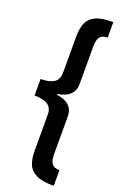

<svg xmlns="http://www.w3.org/2000/svg" viewBox="-204 -942 785 1225"><g transform="rotate(20 188.0 -330.0)"><path d="M338 226Q257 226 216 204.5Q175 183 161 146Q147 109 147 61V-187Q147 -234 116 -254Q85 -274 26 -274V-386Q85 -386 116 -406Q147 -426 147 -473V-721Q147 -769 161 -806.5Q175 -844 215.5 -865Q256 -886 338 -886V-781Q299 -780 285 -759.5Q271 -739 271 -697V-442Q271 -350 160 -333V-327Q271 -312 271 -219V36Q271 79 285.5 99Q300 119 338 120Z"/></g></svg>

Font: Noto Sans Kannada UI ExtraCondensed
Style: Bold
Weight: 700
Width: 2
Designer: Jelle Bosma - Monotype Design Team
Foundry: Monotype Imaging Inc.
Version: Version 2.005; ttfautohint (v1.8.4.7-5d5b)